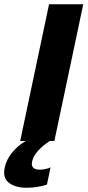

<svg xmlns="http://www.w3.org/2000/svg" viewBox="-102 -664 412 904"><path d="M23 220Q-28 220 -59 197.5Q-90 175 -80 126Q-72 88 -45.5 55Q-19 22 19 0H-7L129 -644H290L154 0H132Q100 21 77.5 45.5Q55 70 49 97Q45 117 55 126Q65 135 84 135Q97 135 111.5 132Q126 129 136 124L119 205Q103 211 77 215.5Q51 220 23 220Z"/></svg>

Font: Kanit SemiBold
Style: Italic
Weight: 600
Italic angle: -12°
Designer: Katatrad Team
Foundry: CadsonDemak
Version: Version 2.000; ttfautohint (v1.8.3)